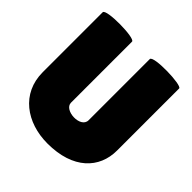

<svg xmlns="http://www.w3.org/2000/svg" viewBox="-187 -846 1003 1003"><g transform="rotate(45 314.0 -345.0)"><path d="M311 10C500 10 594 -91 594 -221V-680C594 -703 377 -709 377 -680V-228C377 -167 247 -173 247 -228V-679C247 -704 30 -707 30 -679V-236C30 -80 156 10 311 10Z"/></g></svg>

Font: Lilita 2
Style: Regular
Weight: 400
Designer: Juan Montoreano
Foundry: Juan Montoreano
Version: Version 2.001